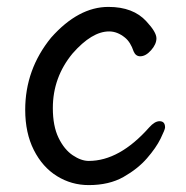

<svg xmlns="http://www.w3.org/2000/svg" viewBox="-20 -512 540 556"><path d="M237 24Q187 24 145 -2Q103 -28 78 -77.5Q53 -127 53 -194Q53 -311 128 -403Q207 -492 294 -492Q366 -492 404 -450Q433 -419 433 -401Q433 -384 417.5 -366.5Q402 -349 386 -349Q373 -349 367 -363Q358 -390 342 -403Q320 -421 296 -421Q246 -421 190 -357Q133 -288 133 -199Q133 -147 149.5 -113Q166 -79 190.5 -62.5Q215 -46 237 -46Q326 -46 412 -143Q428 -161 442 -161Q458 -161 458 -143Q458 -137 445 -110.5Q432 -84 405.5 -53.5Q379 -23 337.5 0.5Q296 24 237 24Z"/></svg>

Font: LXGW WenKai Mono Medium
Style: Regular
Weight: 500
Monospace: yes
Designer: LXGW / Fontworks Inc.
Foundry: LXGW / Fontworks Inc.
Version: Version 1.520; June 14, 2025